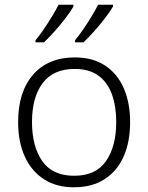

<svg xmlns="http://www.w3.org/2000/svg" viewBox="-20 -786 630 816"><path d="M533 -267Q533 -183 505.5 -121Q478 -59 424.5 -24.5Q371 10 294 10Q220 10 167 -24Q114 -58 85.5 -120.5Q57 -183 57 -267Q57 -396 121 -469Q185 -542 298 -542Q374 -542 426.5 -507.5Q479 -473 506 -411Q533 -349 533 -267ZM116 -267Q116 -164 159.5 -101.5Q203 -39 295 -39Q388 -39 431 -102Q474 -165 474 -267Q474 -333 456 -384Q438 -435 399 -464Q360 -493 297 -493Q207 -493 161.5 -433Q116 -373 116 -267ZM460 -766V-758Q448 -737 426.5 -709Q405 -681 380.5 -653.5Q356 -626 335 -606H299V-615Q315 -634 333.5 -661Q352 -688 369 -716Q386 -744 397 -766ZM292 -766V-758Q280 -737 258.5 -709Q237 -681 212.5 -653.5Q188 -626 167 -606H131V-615Q147 -634 165.5 -661Q184 -688 201 -716Q218 -744 229 -766Z"/></svg>

Font: Noto Sans Cherokee Light
Style: Regular
Weight: 300
Designer: Monotype Design Team
Foundry: Monotype Imaging Inc.
Version: Version 2.001; ttfautohint (v1.8.4.7-5d5b)